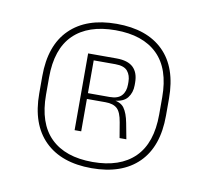

<svg xmlns="http://www.w3.org/2000/svg" viewBox="-51 -703 514 473"><g transform="rotate(10 205.5 -466.5)"><path d="M205.5 -286Q130 -286 88.5 -327Q47 -368 47 -445V-488Q47 -565.5 88.5 -606.2Q130 -647 205.5 -647Q281.5 -647 322.8 -606.2Q364 -565.5 364 -488V-445Q364 -368 322.8 -327Q281.5 -286 205.5 -286ZM205.5 -301.5Q274 -301.5 310.5 -337.5Q347 -373.5 347 -445V-488Q347 -559.5 310.5 -595.2Q274 -631 205.5 -631Q137 -631 100.5 -595.2Q64 -559.5 64 -488V-445Q64 -373.5 100.5 -337.5Q137 -301.5 205.5 -301.5ZM261 -371 254.5 -409.5Q250.5 -434 240.8 -443Q231 -452 211.5 -452H160V-466.5H219.5Q240 -466.5 249.2 -476.8Q258.5 -487 258.5 -504.5V-511Q258.5 -527.5 249.8 -538Q241 -548.5 219 -548.5H159V-563H219.5Q248 -563 261.5 -550Q275 -537 275 -512V-505.5Q275 -487 264.8 -474Q254.5 -461 230 -459.5L228 -457.5L223.5 -461.5Q247.5 -460 256.8 -447.2Q266 -434.5 270.5 -410.5L278 -371ZM148.5 -371V-563H165V-462V-456V-371Z"/></g></svg>

Font: Anek Tamil Thin
Style: Regular
Weight: 250
Designer: Aadarsh Rajan (Tamil), Yesha Goshar (Latin)
Foundry: Ek Type
Version: Version 1.003